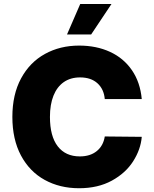

<svg xmlns="http://www.w3.org/2000/svg" viewBox="-20 -949 784 978"><path d="M387.7 -554.7Q339.4 -554.7 304.9 -530.8Q270.5 -506.8 252.4 -461.7Q234.4 -416.5 234.4 -353.5Q234.4 -254.9 274.2 -203.6Q314 -152.3 386.7 -152.3Q439.5 -152.3 472.9 -179.4Q506.3 -206.5 513.7 -253.9L702.1 -252Q696.8 -188 658.4 -127.7Q620.1 -67.4 549.6 -28.8Q479 9.8 382.8 9.8Q284.7 9.8 207.5 -32.7Q130.4 -75.2 86.7 -157.2Q43 -239.3 43 -353.5Q43 -467.8 87.4 -549.8Q131.8 -631.8 209 -674.3Q286.1 -716.8 382.8 -716.8Q471.2 -716.8 540.5 -684.8Q609.9 -652.8 652.1 -591.3Q694.3 -529.8 702.1 -444.3H513.7Q509.3 -495.1 476.3 -524.9Q443.4 -554.7 387.7 -554.7ZM388.7 -928.7H547.9L444.3 -773.4H321.3Z"/></svg>

Font: Pretendard GOV Black
Style: Regular
Weight: 900
Designer: Base glyphs from Inter by Rasmus Andersson; Hangeul glyphs from Noto Sans CJK(Source Han Sans) by Jang Soo-young and Kan
Foundry: Kil Hyung-jin
Version: Version 1.309